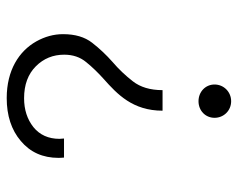

<svg xmlns="http://www.w3.org/2000/svg" viewBox="-88 -608 702 566"><g transform="rotate(-90 263.0 -325.0)"><path d="M280.3 -196.8C280.3 -233.4 289.1 -262.2 306.2 -284.2C323.2 -306.2 342.3 -326.2 363.3 -344.2C383.8 -362.3 402.8 -382.3 419.9 -404.3C437 -426.3 445.3 -454.6 445.3 -490.2C445.3 -517.6 438 -543.9 423.8 -569.3C395 -620.1 338.9 -656.2 256.8 -656.2C205.6 -656.2 163.1 -642.6 130.4 -614.7C97.2 -586.9 80.6 -549.8 80.6 -503.4C80.6 -498 81.1 -492.7 81.5 -487.3H137.7C137.2 -493.2 136.7 -497.6 136.7 -500.5C136.7 -533.2 148.4 -559.1 171.4 -577.6C194.3 -595.7 222.7 -605 256.3 -605C296.4 -605 327.6 -593.3 350.6 -570.3C373.5 -547.4 384.8 -519.5 384.8 -486.8C384.8 -460.9 377.4 -439.5 362.8 -421.9C348.1 -403.8 331.5 -386.7 313 -370.1C268.1 -330.1 219.7 -284.7 219.7 -196.8ZM198.7 -43.5C198.7 -16.6 219.7 5.4 247.6 5.4C275.4 5.4 296.9 -16.6 296.9 -43.5C296.9 -70.3 275.4 -90.8 247.6 -90.8C219.7 -90.8 198.7 -70.3 198.7 -43.5Z"/></g></svg>

Font: Estedad Light
Style: Regular
Weight: 300
Designer: Amin Abedi
Version: Version 7.3